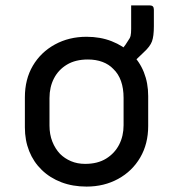

<svg xmlns="http://www.w3.org/2000/svg" viewBox="-20 -679 640 710"><path d="M300 -543Q351 -543 393 -526.5Q435 -510 465.5 -481Q496 -452 512 -412Q528 -372 528 -324V-213Q528 -147 498.5 -96.5Q469 -46 417 -17.5Q365 11 300 11Q249 11 207 -5Q165 -21 134.5 -50.5Q104 -80 88 -120Q72 -160 72 -208V-319Q72 -386 101.5 -436Q131 -486 183 -514.5Q235 -543 300 -543ZM305 -459Q259 -459 227.5 -440Q196 -421 179.5 -389Q163 -357 163 -316V-215Q163 -182 173.5 -155.5Q184 -129 202 -110Q219 -93 242.5 -83Q266 -73 295 -73Q341 -73 372.5 -92.5Q404 -112 420.5 -144Q437 -176 437 -216V-317Q437 -352 427.5 -379Q418 -406 399 -424Q383 -441 359 -450Q335 -459 305 -459ZM465 -659Q477 -659 489 -659Q501 -659 512 -659Q523 -659 533 -659Q542 -659 545.5 -655Q549 -651 549 -643Q549 -637 549 -617.5Q549 -598 549 -582Q549 -545 542 -526Q535 -507 512 -486Q499 -473 486.5 -461.5Q474 -450 461.5 -439.5Q449 -429 436 -416Q436 -423 436 -434Q436 -445 436 -457Q436 -469 436 -481.5Q436 -494 436 -503Q440 -508 444 -513.5Q448 -519 454 -529Q461 -538 463 -547Q465 -556 465 -572Q465 -586 465 -612Q465 -638 465 -659Z"/></svg>

Font: Recursive Monospace
Style: Regular
Weight: 400
Version: Version 1.047